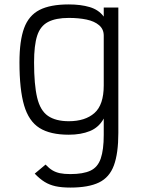

<svg xmlns="http://www.w3.org/2000/svg" viewBox="-20 -652 640 868"><path d="M298 196Q259 196 231.5 190Q204 184 182 170.5Q160 157 137 133L186 92Q202 109 217 118Q232 127 251 131Q270 135 298 135Q356 135 389 119.5Q422 104 435.5 64.5Q449 25 449 -42V-116Q427 -76 386.5 -59.5Q346 -43 291 -43Q207 -43 158.5 -73.5Q110 -104 89 -175.5Q68 -247 68 -370Q68 -468 89 -525Q110 -582 158.5 -607Q207 -632 291 -632Q345 -632 385.5 -620Q426 -608 449 -577V-618H515V-51Q515 41 495 95.5Q475 150 427.5 173Q380 196 298 196ZM291 -104Q365 -104 407 -141Q449 -178 449 -266V-491Q449 -520 428 -538Q407 -556 371.5 -563.5Q336 -571 291 -571Q232 -571 197 -552.5Q162 -534 148 -490.5Q134 -447 134 -370Q134 -269 148 -210.5Q162 -152 197 -128Q232 -104 291 -104Z"/></svg>

Font: Victor Mono Light
Style: Regular
Weight: 300
Monospace: yes
Designer: Rune Bjørnerås
Version: Version 1.561;gftools[0.9.30]